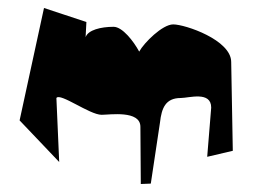

<svg xmlns="http://www.w3.org/2000/svg" viewBox="-20 -571 638 480"><path d="M29 -270 128 -166 121 -326C130 -340 204 -284 234 -284C254 -284 331 -296 331 -254L332 -111L357 -112L380 -265C384 -301 394 -326 432 -326C452 -326 508 -344 508 -302L498 -179L562 -194L558 -416C558 -471 443 -510 413 -510C386 -510 340 -464 328 -442C314 -468 286 -504 264 -504C232 -504 200 -496 194 -478L196 -516L90 -551Z"/></svg>

Font: Interstorm
Style: Regular
Weight: 400
Version: Version 0.7